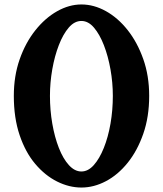

<svg xmlns="http://www.w3.org/2000/svg" viewBox="-20 -821 730 861"><path d="M345 20Q290 20 236 -7Q182 -34 138 -86Q94 -138 68 -215Q42 -292 42 -391Q42 -480 68 -554.5Q94 -629 138 -684.5Q182 -740 236 -770.5Q290 -801 345 -801Q401 -801 455 -771Q509 -741 552.5 -686Q596 -631 622.5 -556Q649 -481 649 -391Q649 -297 622.5 -221Q596 -145 552.5 -91Q509 -37 455 -8.5Q401 20 345 20ZM345 -52Q375 -52 400.5 -80.5Q426 -109 445.5 -157.5Q465 -206 475.5 -266.5Q486 -327 486 -391Q486 -450 475.5 -509.5Q465 -569 446 -618Q427 -667 401.5 -697Q376 -727 345 -727Q314 -727 288.5 -697.5Q263 -668 244 -619Q225 -570 214.5 -510.5Q204 -451 204 -391Q204 -327 214.5 -266.5Q225 -206 244 -157.5Q263 -109 289 -80.5Q315 -52 345 -52Z"/></svg>

Font: Reggae One
Style: Regular
Weight: 400
Designer: Fontworks Inc.
Foundry: Fontworks Inc.
Version: Version 1.100